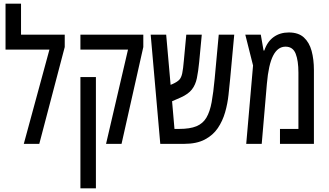

<svg xmlns="http://www.w3.org/2000/svg" viewBox="-20 -780 1782 1041"><path d="M94 -592H331V-525L193 0H109L248 -511H10V-760H94Z M555 0 674 -511H416V-592H757V-525L639 0ZM416 241V-362H500V241Z M849 0 797 -592H881L905 -320L917 -325Q941 -336 952 -347.5Q963 -359 968 -382.5Q973 -406 977 -453L990 -592H1074L1060 -444Q1055 -393 1047.5 -356.5Q1040 -320 1020.5 -295Q1001 -270 961 -252L913 -231L926 -81H951Q1010 -81 1045 -95.5Q1080 -110 1099 -142Q1118 -174 1127.5 -226Q1137 -278 1144 -354L1166 -592H1250L1228 -354Q1224 -314 1219 -266Q1214 -218 1200.5 -171Q1187 -124 1161 -85.5Q1135 -47 1090.5 -23.5Q1046 0 978 0Z M1546 -604Q1598 -604 1627.5 -577Q1657 -550 1669.5 -504Q1682 -458 1682 -400V0H1498V-81H1598V-386Q1598 -451 1583 -489Q1568 -527 1528 -527Q1486 -527 1461 -478.5Q1436 -430 1427 -326L1399 0H1315L1352 -425L1310 -592H1394L1409 -506H1413Q1429 -554 1463.5 -579Q1498 -604 1546 -604Z"/></svg>

Font: Noto Sans Hebrew ExtraCondensed
Style: Regular
Weight: 400
Width: 2
Designer: Monotype Design Team
Foundry: Monotype Imaging Inc.
Version: Version 2.004; ttfautohint (v1.8.4.7-5d5b)